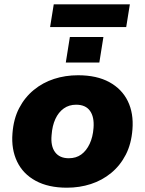

<svg xmlns="http://www.w3.org/2000/svg" viewBox="-20 -862 674 893"><path d="M291 11Q205 11 146 -21Q87 -53 59.5 -110.5Q32 -168 38 -242Q43 -309 69 -359Q95 -409 137 -443.5Q179 -478 231.5 -495Q284 -512 343 -512Q430 -512 488.5 -480Q547 -448 574.5 -391.5Q602 -335 596 -260Q591 -193 565 -142.5Q539 -92 497 -57.5Q455 -23 402.5 -6Q350 11 291 11ZM300 -126Q334 -126 358 -143.5Q382 -161 397 -193Q412 -225 415 -267Q419 -318 398.5 -346.5Q378 -375 334 -375Q301 -375 276.5 -357.5Q252 -340 237.5 -308.5Q223 -277 220 -234Q215 -183 236 -154.5Q257 -126 300 -126ZM213 -736 230 -842H584L567 -736ZM286 -571 305 -690H461L442 -571Z"/></svg>

Font: Nunito Sans 9pt Black
Style: Italic
Weight: 900
Italic angle: -9°
Version: Version 3.101;gftools[0.9.27]